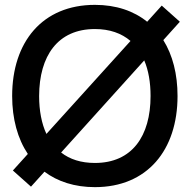

<svg xmlns="http://www.w3.org/2000/svg" viewBox="-20 -755 780 790"><path d="M107.5 13 163 -48.5C217 -8 287 15 370.5 15C586 15 710.5 -137.5 710.5 -360C710.5 -450 690.5 -528 652 -590L720 -665.5L645.5 -732L585.5 -665.5C530.5 -710 458 -735 370.5 -735C154.5 -735 30 -582.5 30 -360C30 -266 52.5 -184.5 94.5 -121.5L33 -53.5ZM171 -204C151 -247 141 -300 141 -360C141.5 -525 217.5 -635.5 370.5 -635.5C431.5 -635.5 480 -618 517 -586.5ZM370.5 -84.5C313.5 -84.5 267 -99.5 231.5 -127.5L573.5 -506.5C591 -465.5 599.5 -416 599.5 -360C599.5 -195 523.5 -84.5 370.5 -84.5Z"/></svg>

Font: Vela Sans SemBd
Style: Regular
Weight: 600
Designer: Principal design: Mikhail Sharanda - project Manrope.
Design modification: Ravid Balaliev
Foundry: Mikhail Sharanda
Version: Version 1.001